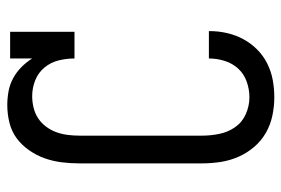

<svg xmlns="http://www.w3.org/2000/svg" viewBox="-146 -638 791 540"><g transform="rotate(-90 250.0 -367.5)"><path d="M247 8Q221 8 195 2.5Q169 -3 146.5 -16Q124 -29 107 -49Q90 -69 79.5 -93Q69 -117 65 -143Q61 -169 61 -195V-540Q61 -565 64 -589.5Q67 -614 75 -637Q83 -660 97.5 -681Q112 -702 131.5 -716.5Q151 -731 175.5 -737Q200 -743 225 -743Q244 -743 263.5 -739.5Q283 -736 300.5 -726.5Q318 -717 332 -703Q346 -689 356 -673V-735H431V-554H356Q356 -577 350.5 -599Q345 -621 330.5 -638.5Q316 -656 294.5 -664.5Q273 -673 250 -673Q234 -673 217.5 -669Q201 -665 187.5 -656Q174 -647 164 -633.5Q154 -620 148.5 -604.5Q143 -589 141 -572.5Q139 -556 139 -540V-195Q139 -171 144 -146.5Q149 -122 163 -102Q177 -82 200 -72Q223 -62 247 -62Q269 -62 290.5 -69.5Q312 -77 327 -93Q342 -109 349 -131Q356 -153 356 -175Q356 -175 356 -175.5Q356 -176 356 -176H433Q433 -176 433 -175Q433 -174 433 -174Q433 -149 427.5 -125Q422 -101 410.5 -79.5Q399 -58 381.5 -40.5Q364 -23 342 -12Q320 -1 296 3.5Q272 8 247 8Z"/></g></svg>

Font: Iosevka Slab
Style: Regular
Weight: 400
Monospace: yes
Designer: Belleve Invis
Foundry: Belleve Invis
Version: Version 11.2.4; ttfautohint (v1.8.3)